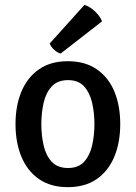

<svg xmlns="http://www.w3.org/2000/svg" viewBox="-20 -759 560 792"><path d="M476 -247Q476 -170.5 451.2 -111.8Q426.5 -53 378.5 -20Q330.5 13 259.5 13Q188.5 13 140.5 -20.5Q92.5 -54 68.2 -112.8Q44 -171.5 44 -247Q44 -323 68.5 -381.5Q93 -440 141 -473.2Q189 -506.5 259.5 -506.5Q331 -506.5 379.2 -473.2Q427.5 -440 451.8 -381.5Q476 -323 476 -247ZM150.5 -247Q150.5 -200.5 160 -159Q169.5 -117.5 193.5 -91.8Q217.5 -66 260.5 -66Q303.5 -66 327 -91.8Q350.5 -117.5 360 -159Q369.5 -200.5 369.5 -247Q369.5 -293.5 360 -335Q350.5 -376.5 327 -402.5Q303.5 -428.5 260.5 -428.5Q217.5 -428.5 193.5 -402.5Q169.5 -376.5 160 -335Q150.5 -293.5 150.5 -247ZM328.5 -739Q351 -731.5 371.8 -712Q392.5 -692.5 401 -671L230 -538Q216 -542 203.2 -553.8Q190.5 -565.5 185 -579.5Z"/></svg>

Font: Signika Light
Style: Regular
Weight: 400
Version: Version 2.003;gftools[0.9.32]